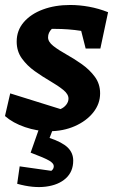

<svg xmlns="http://www.w3.org/2000/svg" viewBox="-21 -518 466 771"><path d="M-1 -52 20 -143 222 -80Q236 -86 245 -97.5Q254 -109 254 -122Q254 -140 233 -157Q212 -174 181 -192Q150 -210 119 -232Q88 -254 67 -283Q46 -312 46 -351Q46 -396 74.5 -429Q103 -462 151.5 -480Q200 -498 261 -498Q298 -498 336.5 -491Q375 -484 413 -469L382 -323H323L305 -394Q254 -402 200 -402Q194 -402 187 -402Q172 -387 172 -368Q172 -350 193 -333.5Q214 -317 245.5 -299.5Q277 -282 308 -260Q339 -238 360 -209.5Q381 -181 381 -143Q381 -101 353.5 -66.5Q326 -32 279.5 -11.5Q233 9 176 9Q128 9 79.5 -7.5Q31 -24 -1 -52ZM141 -16H198L178 36Q229 53 251 74.5Q273 96 273 127Q273 171 243.5 198Q214 225 163 231.5Q112 238 48 220L58 150L185 168Q195 161 195 149Q195 138 176.5 127Q158 116 102 95Z"/></svg>

Font: Piazzolla
Style: Bold Italic
Weight: 700
Italic angle: -11.3°
Designer: Juan Pablo del Peral
Foundry: Huerta Tipografica
Version: Version 1.330